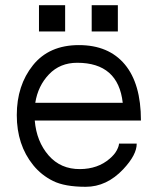

<svg xmlns="http://www.w3.org/2000/svg" viewBox="-20 -699 596 731"><path d="M428.7 -579.1H329.1V-679.2H428.7ZM228 -579.1H128.4V-679.2H228ZM112.3 -240.2Q119.1 -160.2 165 -107.4Q210.9 -54.7 284.7 -55.2Q352.5 -55.7 397.5 -94.7Q416 -110.4 424.6 -126.7Q433.1 -143.1 433.1 -152.3H500.5Q501 -109.9 449.2 -54.7Q386.2 12.2 306.4 12.2Q226.6 12.2 181.9 -10Q137.2 -32.2 106.4 -70.3Q43.9 -147.5 43.9 -260.7Q43.9 -374 105.5 -450.7Q167 -527.3 280.3 -527.3Q393.6 -527.3 455.1 -453.9Q516.6 -380.4 516.6 -240.2ZM447.3 -307.6Q430.2 -460 273.9 -460Q208.5 -460 166.5 -416Q124.5 -372.1 114.3 -307.6Z"/></svg>

Font: AnjaliOldLipi
Style: Regular
Weight: 400
Designer: Kevin & Siji
Foundry: Core : Kevin & Siji
Modification : Hiran Venugopalan
Opentype mlm2 support: Rajeesh Nambiar
New Feature Table : Santhosh
Version: Version 7.1.0+20221109